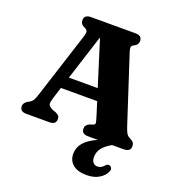

<svg xmlns="http://www.w3.org/2000/svg" viewBox="-161 -830 1096 1189"><g transform="rotate(20 387.0 -235.5)"><path d="M258 -36Q258 0 215 0H63Q20 0 20 -36Q20 -56.5 44 -72L57.5 -79Q70.5 -86.5 77.8 -97.8Q85 -109 95.5 -142L233.5 -571.5Q241 -596 238.8 -607Q236.5 -618 218.5 -626Q191 -637.5 191 -664Q191 -700 234.5 -700H527.5Q571 -700 571 -664Q571 -638 543 -625.5Q530.5 -620 528.8 -610Q527 -600 533 -580.5L673 -151Q683.5 -117 692.5 -100.8Q701.5 -84.5 717.5 -77.5Q736 -68 742.5 -59Q749 -50 749 -36Q749 0 705.5 0H628Q587 23.5 567.5 49Q548 74.5 548 107Q548 132 559.2 144Q570.5 156 588 156Q612 156 630.5 134Q637.5 127 643.5 124Q649.5 121 657.5 123.5Q666 126 671 135.8Q676 145.5 668.5 161.5Q657 189 623.8 209Q590.5 229 542 229Q483.5 229 452 203Q420.5 177 420.5 132.5Q420.5 91.5 447.5 59Q474.5 26.5 534.5 0H470Q426.5 0 426.5 -36Q426.5 -60 453.5 -72L476.5 -79.5Q488.5 -84.5 486.8 -95.2Q485 -106 478 -129.5L448.5 -224H209.5L188 -156.5Q177 -122.5 178.2 -107.5Q179.5 -92.5 209.5 -78.5L231 -71Q243.5 -65.5 250.8 -57.5Q258 -49.5 258 -36ZM234 -301H424L330 -601Z"/></g></svg>

Font: Fraunces 9pt Soft
Style: Bold
Weight: 700
Version: Version 1.000;[b76b70a41]